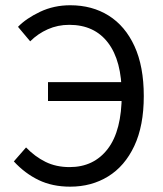

<svg xmlns="http://www.w3.org/2000/svg" viewBox="-20 -688 611 720"><path d="M243.1 12Q176.3 12 124.7 -12.9Q73.1 -37.9 31.9 -82.7L77.7 -135.1Q111.1 -100.5 150.7 -81Q190.3 -61.4 241.1 -61.4Q331.9 -61.4 384.2 -129.8Q436.5 -198.2 436.5 -333.6Q436.5 -460.2 385.2 -527.6Q334 -594.9 239.6 -594.9Q196.7 -594.9 159.3 -578.3Q121.9 -561.7 93.2 -533L47.5 -587.4Q78.5 -619.2 130.4 -643.8Q182.3 -668.3 243.3 -668.3Q325.6 -668.3 387.6 -629.4Q449.6 -590.5 484.4 -514.7Q519.2 -438.9 519.2 -327.6Q519.2 -216.3 483.6 -140.6Q447.9 -64.8 385.5 -26.4Q323.2 12 243.1 12ZM160 -309.3V-380H478.7V-309.3Z"/></svg>

Font: Source Sans 3 Variable
Style: Regular
Weight: 200
Designer: Paul D. Hunt
Foundry: Adobe Systems Incorporated
Version: Version 3.026